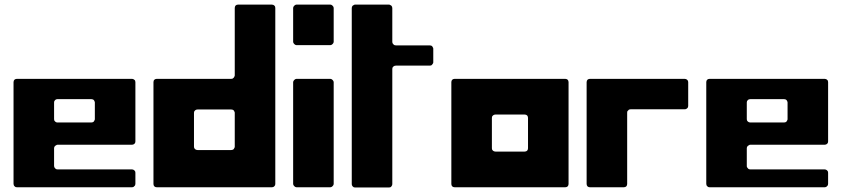

<svg xmlns="http://www.w3.org/2000/svg" viewBox="-20 -830 3730 851"><path d="M40 -465.8Q40 -468.8 41 -471.7Q42 -474.6 43.9 -476.6Q46.9 -478.5 48.8 -479.5Q51.8 -480.5 54.7 -480.5Q182.6 -480.5 309.6 -480.5Q437.5 -480.5 565.4 -480.5Q568.4 -480.5 570.3 -479.5Q573.2 -478.5 575.2 -476.6Q578.1 -474.6 579.1 -471.7Q580.1 -468.8 580.1 -465.8Q580.1 -400.4 580.1 -335Q580.1 -268.6 580.1 -203.1Q580.1 -200.2 579.1 -197.3Q578.1 -194.3 575.2 -192.4Q573.2 -190.4 570.3 -189.5Q568.4 -188.5 565.4 -188.5Q482.4 -188.5 400.4 -188.5Q317.4 -188.5 235.4 -188.5Q231.4 -188.5 229.5 -186.5Q226.6 -185.5 224.6 -183.6Q222.7 -181.6 220.7 -178.7Q219.7 -175.8 219.7 -172.9Q219.7 -153.3 219.7 -133.8Q219.7 -114.3 219.7 -94.7Q219.7 -90.8 220.7 -88.9Q222.7 -85.9 224.6 -84Q226.6 -81.1 229.5 -80.1Q231.4 -79.1 235.4 -79.1Q317.4 -79.1 400.4 -79.1Q482.4 -79.1 565.4 -79.1Q568.4 -79.1 570.3 -78.1Q573.2 -77.1 575.2 -75.2Q578.1 -72.3 579.1 -70.3Q580.1 -67.4 580.1 -64.5Q580.1 -51.8 580.1 -40Q580.1 -27.3 580.1 -15.6Q580.1 -11.7 579.1 -9.8Q578.1 -6.8 575.2 -4.9Q573.2 -2 570.3 -1Q568.4 0 565.4 0Q437.5 0 309.6 0Q182.6 0 54.7 0Q51.8 0 48.8 -1Q46.9 -2 43.9 -4.9Q42 -6.8 41 -9.8Q40 -11.7 40 -15.6Q40 -127.9 40 -240.2Q40 -353.5 40 -465.8ZM384.8 -287.1Q387.7 -287.1 390.6 -288.1Q393.6 -289.1 395.5 -291Q397.5 -293.9 398.4 -295.9Q400.4 -298.8 400.4 -301.8Q400.4 -320.3 400.4 -338.9Q400.4 -357.4 400.4 -376Q400.4 -378.9 398.4 -381.8Q397.5 -384.8 395.5 -386.7Q393.6 -388.7 390.6 -389.6Q387.7 -390.6 384.8 -390.6Q347.7 -390.6 309.6 -390.6Q272.5 -390.6 235.4 -390.6Q231.4 -390.6 229.5 -389.6Q226.6 -388.7 224.6 -386.7Q221.7 -383.8 220.7 -381.8Q219.7 -378.9 219.7 -376Q219.7 -357.4 219.7 -338.9Q219.7 -320.3 219.7 -301.8Q219.7 -298.8 220.7 -295.9Q222.7 -293.9 224.6 -291Q226.6 -289.1 229.5 -288.1Q231.4 -287.1 235.4 -287.1Q272.5 -287.1 309.6 -287.1Q347.7 -287.1 384.8 -287.1Z M1020.5 -794.9Q1020.5 -797.9 1021.5 -800.8Q1022.5 -803.7 1024.4 -805.7Q1026.4 -807.6 1029.3 -808.6Q1032.2 -809.6 1035.2 -809.6Q1072.3 -809.6 1110.4 -809.6Q1147.5 -809.6 1184.6 -809.6Q1188.5 -809.6 1190.4 -808.6Q1193.4 -807.6 1195.3 -805.7Q1198.2 -803.7 1199.2 -800.8Q1200.2 -797.9 1200.2 -794.9Q1200.2 -599.6 1200.2 -405.3Q1200.2 -210 1200.2 -14.6Q1200.2 -11.7 1199.2 -8.8Q1198.2 -6.8 1195.3 -3.9Q1193.4 -2 1190.4 -1Q1188.5 0 1185.5 0Q1057.6 0 929.7 0Q802.7 0 674.8 0Q671.9 0 668.9 -1Q667 -2 664.1 -3.9Q662.1 -6.8 661.1 -8.8Q660.2 -11.7 660.2 -14.6Q660.2 -127.9 660.2 -240.2Q660.2 -353.5 660.2 -465.8Q660.2 -468.8 661.1 -471.7Q662.1 -474.6 664.1 -476.6Q667 -478.5 668.9 -479.5Q671.9 -480.5 674.8 -480.5Q757.8 -480.5 839.8 -480.5Q922.9 -480.5 1004.9 -480.5Q1007.8 -480.5 1010.7 -481.4Q1013.7 -483.4 1015.6 -485.4Q1017.6 -487.3 1018.6 -490.2Q1020.5 -493.2 1020.5 -496.1Q1020.5 -570.3 1020.5 -645.5Q1020.5 -719.7 1020.5 -794.9ZM839.8 -179.7Q839.8 -176.8 840.8 -173.8Q842.8 -171.9 844.7 -168.9Q846.7 -167 849.6 -166Q851.6 -165 855.5 -165Q892.6 -165 929.7 -165Q967.8 -165 1004.9 -165Q1007.8 -165 1010.7 -166Q1013.7 -167 1015.6 -168.9Q1017.6 -171.9 1018.6 -173.8Q1020.5 -176.8 1020.5 -179.7Q1020.5 -217.8 1020.5 -254.9Q1020.5 -293 1020.5 -330.1Q1020.5 -333 1018.6 -335.9Q1017.6 -338.9 1015.6 -340.8Q1013.7 -342.8 1010.7 -343.8Q1007.8 -344.7 1004.9 -344.7Q967.8 -344.7 929.7 -344.7Q892.6 -344.7 855.5 -344.7Q851.6 -344.7 849.6 -343.8Q846.7 -342.8 844.7 -340.8Q842.8 -338.9 840.8 -335.9Q839.8 -333 839.8 -330.1Q839.8 -293 839.8 -254.9Q839.8 -217.8 839.8 -179.7Z M1279.3 -465.8Q1279.3 -470.7 1284.2 -475.6Q1289.1 -480.5 1293.9 -480.5Q1332 -480.5 1369.1 -480.5Q1407.2 -480.5 1444.3 -480.5Q1449.2 -480.5 1454.1 -475.6Q1459 -470.7 1459 -465.8Q1459 -352.5 1459 -240.2Q1459 -127 1459 -14.6Q1459 -9.8 1454.1 -4.9Q1449.2 0 1444.3 0Q1407.2 0 1369.1 0Q1332 0 1293.9 0Q1289.1 0 1284.2 -4.9Q1279.3 -9.8 1279.3 -14.6Q1279.3 -127 1279.3 -240.2Q1279.3 -352.5 1279.3 -465.8ZM1279.3 -794.9Q1279.3 -799.8 1284.2 -804.7Q1289.1 -809.6 1293.9 -809.6Q1332 -809.6 1369.1 -809.6Q1407.2 -809.6 1444.3 -809.6Q1449.2 -809.6 1454.1 -804.7Q1459 -799.8 1459 -794.9Q1459 -756.8 1459 -719.7Q1459 -682.6 1459 -644.5Q1459 -639.6 1454.1 -634.8Q1449.2 -629.9 1444.3 -629.9Q1407.2 -629.9 1369.1 -629.9Q1332 -629.9 1293.9 -629.9Q1289.1 -629.9 1284.2 -634.8Q1279.3 -639.6 1279.3 -644.5Q1279.3 -682.6 1279.3 -719.7Q1279.3 -756.8 1279.3 -794.9Z M1884.8 -628.9Q1887.7 -628.9 1890.6 -627.9Q1893.6 -627 1895.5 -625Q1897.5 -622.1 1898.4 -620.1Q1900.4 -617.2 1900.4 -614.3Q1900.4 -598.6 1900.4 -584Q1900.4 -569.3 1900.4 -553.7Q1900.4 -550.8 1898.4 -547.9Q1897.5 -545.9 1895.5 -543.9Q1893.6 -541 1890.6 -540Q1887.7 -539.1 1884.8 -539.1Q1847.7 -539.1 1809.6 -539.1Q1771.5 -539.1 1734.4 -539.1Q1730.5 -539.1 1728.5 -538.1Q1725.6 -537.1 1723.6 -535.2Q1721.7 -532.2 1719.7 -530.3Q1718.8 -527.3 1718.8 -524.4Q1718.8 -396.5 1718.8 -269.5Q1718.8 -141.6 1718.8 -13.7Q1718.8 -10.7 1717.8 -8.8Q1716.8 -5.9 1714.8 -3.9Q1712.9 -1 1710 0Q1707 1 1704.1 1Q1667 1 1628.9 1Q1591.8 1 1553.7 1Q1550.8 1 1547.9 0Q1545.9 -1 1543 -3.9Q1541 -5.9 1540 -8.8Q1539.1 -10.7 1539.1 -13.7Q1539.1 -209 1539.1 -404.3Q1539.1 -598.6 1539.1 -793.9Q1539.1 -796.9 1540 -799.8Q1541 -802.7 1543 -804.7Q1545.9 -806.6 1547.9 -807.6Q1550.8 -809.6 1553.7 -809.6Q1591.8 -809.6 1628.9 -809.6Q1667 -809.6 1704.1 -809.6Q1707 -809.6 1710 -807.6Q1712.9 -806.6 1714.8 -804.7Q1716.8 -802.7 1717.8 -799.8Q1718.8 -796.9 1718.8 -793.9Q1718.8 -756.8 1718.8 -718.8Q1718.8 -681.6 1718.8 -644.5Q1718.8 -640.6 1719.7 -638.7Q1721.7 -635.7 1723.6 -633.8Q1725.6 -630.9 1728.5 -629.9Q1730.5 -628.9 1734.4 -628.9Q1771.5 -628.9 1809.6 -628.9Q1847.7 -628.9 1884.8 -628.9Z M1980.5 -465.8Q1980.5 -468.8 1981.4 -471.7Q1982.4 -473.6 1984.4 -476.6Q1987.3 -478.5 1989.3 -479.5Q1992.2 -480.5 1995.1 -480.5Q2118.2 -480.5 2240.2 -480.5Q2362.3 -480.5 2485.4 -480.5Q2488.3 -480.5 2491.2 -479.5Q2493.2 -478.5 2496.1 -476.6Q2498 -474.6 2499 -471.7Q2500 -468.8 2500 -465.8Q2500 -352.5 2500 -240.2Q2500 -127.9 2500 -14.6Q2500 -11.7 2499 -8.8Q2498 -6.8 2496.1 -3.9Q2494.1 -2 2491.2 -1Q2488.3 0 2485.4 0Q2363.3 0 2240.2 0Q2118.2 0 1995.1 0Q1992.2 0 1989.3 -1Q1987.3 -2 1984.4 -3.9Q1982.4 -6.8 1981.4 -8.8Q1980.5 -11.7 1980.5 -14.6Q1980.5 -127.9 1980.5 -240.2Q1980.5 -352.5 1980.5 -465.8ZM2160.2 -172.9Q2160.2 -169.9 2161.1 -167Q2163.1 -165 2165 -162.1Q2167 -160.2 2169.9 -159.2Q2171.9 -158.2 2175.8 -158.2Q2208 -158.2 2240.2 -158.2Q2272.5 -158.2 2305.7 -158.2Q2308.6 -158.2 2311.5 -159.2Q2313.5 -160.2 2316.4 -162.1Q2318.4 -165 2319.3 -167Q2320.3 -169.9 2320.3 -172.9Q2320.3 -207 2320.3 -240.2Q2320.3 -273.4 2320.3 -307.6Q2320.3 -310.5 2319.3 -313.5Q2318.4 -315.4 2316.4 -318.4Q2313.5 -320.3 2311.5 -321.3Q2308.6 -322.3 2305.7 -322.3Q2272.5 -322.3 2240.2 -322.3Q2208 -322.3 2175.8 -322.3Q2171.9 -322.3 2169.9 -321.3Q2167 -320.3 2165 -318.4Q2163.1 -315.4 2161.1 -313.5Q2160.2 -310.5 2160.2 -307.6Q2160.2 -273.4 2160.2 -240.2Q2160.2 -207 2160.2 -172.9Z M3030.3 -465.8Q3030.3 -439.5 3030.3 -413.1Q3030.3 -386.7 3030.3 -360.4Q3030.3 -357.4 3029.3 -354.5Q3028.3 -352.5 3025.4 -349.6Q3023.4 -347.7 3020.5 -346.7Q3018.6 -345.7 3014.6 -345.7Q2955.1 -345.7 2895.5 -345.7Q2835 -345.7 2775.4 -345.7Q2771.5 -345.7 2769.5 -344.7Q2766.6 -343.8 2764.6 -340.8Q2762.7 -338.9 2760.7 -336.9Q2759.8 -334 2759.8 -331.1Q2759.8 -252 2759.8 -172.9Q2759.8 -93.8 2759.8 -14.6Q2759.8 -11.7 2758.8 -8.8Q2757.8 -6.8 2755.9 -3.9Q2753.9 -2 2751 -1Q2748 0 2745.1 0Q2708 0 2669.9 0Q2632.8 0 2594.7 0Q2591.8 0 2588.9 -1Q2586.9 -2 2584 -3.9Q2582 -6.8 2581.1 -8.8Q2580.1 -11.7 2580.1 -14.6Q2580.1 -127.9 2580.1 -240.2Q2580.1 -352.5 2580.1 -465.8Q2580.1 -468.8 2581.1 -471.7Q2582 -473.6 2584 -476.6Q2586.9 -478.5 2588.9 -479.5Q2591.8 -480.5 2594.7 -480.5Q2700.2 -480.5 2804.7 -480.5Q2910.2 -480.5 3014.6 -480.5Q3017.6 -480.5 3020.5 -479.5Q3023.4 -478.5 3025.4 -476.6Q3027.3 -473.6 3029.3 -471.7Q3030.3 -468.8 3030.3 -465.8Z M3110.4 -465.8Q3110.4 -468.8 3111.3 -471.7Q3112.3 -474.6 3114.3 -476.6Q3117.2 -478.5 3119.1 -479.5Q3122.1 -480.5 3125 -480.5Q3252.9 -480.5 3379.9 -480.5Q3507.8 -480.5 3635.7 -480.5Q3638.7 -480.5 3640.6 -479.5Q3643.6 -478.5 3645.5 -476.6Q3648.4 -474.6 3649.4 -471.7Q3650.4 -468.8 3650.4 -465.8Q3650.4 -400.4 3650.4 -335Q3650.4 -268.6 3650.4 -203.1Q3650.4 -200.2 3649.4 -197.3Q3648.4 -194.3 3645.5 -192.4Q3643.6 -190.4 3640.6 -189.5Q3638.7 -188.5 3635.7 -188.5Q3552.7 -188.5 3470.7 -188.5Q3387.7 -188.5 3305.7 -188.5Q3301.8 -188.5 3299.8 -186.5Q3296.9 -185.5 3294.9 -183.6Q3293 -181.6 3291 -178.7Q3290 -175.8 3290 -172.9Q3290 -153.3 3290 -133.8Q3290 -114.3 3290 -94.7Q3290 -90.8 3291 -88.9Q3293 -85.9 3294.9 -84Q3296.9 -81.1 3299.8 -80.1Q3301.8 -79.1 3305.7 -79.1Q3387.7 -79.1 3470.7 -79.1Q3552.7 -79.1 3635.7 -79.1Q3638.7 -79.1 3640.6 -78.1Q3643.6 -77.1 3645.5 -75.2Q3648.4 -72.3 3649.4 -70.3Q3650.4 -67.4 3650.4 -64.5Q3650.4 -51.8 3650.4 -40Q3650.4 -27.3 3650.4 -15.6Q3650.4 -11.7 3649.4 -9.8Q3648.4 -6.8 3645.5 -4.9Q3643.6 -2 3640.6 -1Q3638.7 0 3635.7 0Q3507.8 0 3379.9 0Q3252.9 0 3125 0Q3122.1 0 3119.1 -1Q3117.2 -2 3114.3 -4.9Q3112.3 -6.8 3111.3 -9.8Q3110.4 -11.7 3110.4 -15.6Q3110.4 -127.9 3110.4 -240.2Q3110.4 -353.5 3110.4 -465.8ZM3455.1 -287.1Q3458 -287.1 3460.9 -288.1Q3463.9 -289.1 3465.8 -291Q3467.8 -293.9 3468.8 -295.9Q3470.7 -298.8 3470.7 -301.8Q3470.7 -320.3 3470.7 -338.9Q3470.7 -357.4 3470.7 -376Q3470.7 -378.9 3468.8 -381.8Q3467.8 -384.8 3465.8 -386.7Q3463.9 -388.7 3460.9 -389.6Q3458 -390.6 3455.1 -390.6Q3418 -390.6 3379.9 -390.6Q3342.8 -390.6 3305.7 -390.6Q3301.8 -390.6 3299.8 -389.6Q3296.9 -388.7 3294.9 -386.7Q3292 -383.8 3291 -381.8Q3290 -378.9 3290 -376Q3290 -357.4 3290 -338.9Q3290 -320.3 3290 -301.8Q3290 -298.8 3291 -295.9Q3293 -293.9 3294.9 -291Q3296.9 -289.1 3299.8 -288.1Q3301.8 -287.1 3305.7 -287.1Q3342.8 -287.1 3379.9 -287.1Q3418 -287.1 3455.1 -287.1Z"/></svg>

Font: pil love
Style: regular
Weight: 400
Designer: pierpaolo belleggia, riccardo antolini, manuela ilari
Foundry: pil communication
Version: Version 1.2